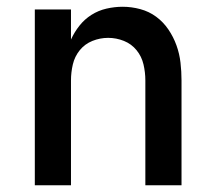

<svg xmlns="http://www.w3.org/2000/svg" viewBox="-20 -548 640 568"><path d="M83 0V-520H190V-431Q200 -453 215 -472Q230 -491 250.5 -504Q271 -517 295 -522.5Q319 -528 343 -528Q369 -528 395 -521Q421 -514 442 -498.5Q463 -483 478 -461Q493 -439 502 -414Q511 -389 514 -362.5Q517 -336 517 -310V0H410V-310Q410 -334 404.5 -357.5Q399 -381 384 -399.5Q369 -418 346.5 -427Q324 -436 300 -436Q276 -436 253.5 -427Q231 -418 216 -399.5Q201 -381 195.5 -357.5Q190 -334 190 -310V0Z"/></svg>

Font: Zed Mono Semibold Extended
Style: Regular
Weight: 600
Width: 7
Monospace: yes
Designer: Belleve Invis
Foundry: Belleve Invis
Version: Version 1.0.0; ttfautohint (v1.8.4)